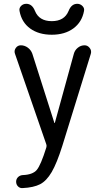

<svg xmlns="http://www.w3.org/2000/svg" viewBox="-20 -965 540 994"><path d="M335 -908.2Q349.6 -945.3 379.9 -945.3Q395.5 -945.3 406.7 -934.1Q418 -922.9 415 -908.2Q404.3 -850.6 359.9 -817.9Q315.4 -785.2 248 -785.2Q180.7 -785.2 136.2 -817.4Q91.8 -849.6 81.1 -908.2Q78.1 -922.9 88.9 -934.1Q99.6 -945.3 116.2 -945.3Q146.5 -945.3 161.1 -908.2Q182.6 -855.5 248 -855.5Q313.5 -855.5 335 -908.2ZM219.7 -217.8 57.6 -686.5Q51.8 -702.1 61.5 -716.3Q71.3 -730.5 87.9 -730.5Q107.4 -730.5 124 -718.3Q140.6 -706.1 147.5 -686.5L261.7 -328.1H262.7H263.7L362.3 -686.5Q367.2 -705.1 382.8 -717.8Q398.4 -730.5 418 -730.5Q433.6 -730.5 444.3 -716.8Q455.1 -703.1 450.2 -686.5L302.7 -210Q274.4 -120.1 247.6 -74.2Q220.7 -28.3 187.5 -11.2Q154.3 5.9 96.7 8.8Q83 9.8 73.2 0Q63.5 -9.8 63.5 -24.4Q63.5 -38.1 73.2 -47.9Q83 -57.6 97.7 -58.6Q149.4 -60.5 170.4 -85.4Q191.4 -110.4 219.7 -201.2Q222.7 -210 219.7 -217.8Z"/></svg>

Font: Rounded Mgen+ 1mn regular
Style: Regular
Weight: 400
Designer: [Source Han Sans]
Ryoko NISHIZUKA  (kana & ideographs); Paul D. Hunt (Latin, Greek & Cyrillic); Wenlong ZHANG  (bopomofo
Version: Version 1.059.20150602